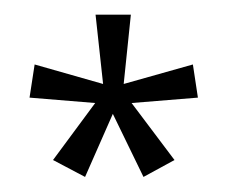

<svg xmlns="http://www.w3.org/2000/svg" viewBox="-20 -391 309 260"><path d="M157.2 -371.1 147.5 -277.3 241.2 -303.7 248 -258.8 158.2 -251.5 216.3 -174.3 174.3 -151.4 132.8 -236.8 95.2 -151.4 51.8 -174.3 108.9 -251.5 20 -258.8 26.9 -303.7 119.6 -277.3 109.4 -371.1Z"/></svg>

Font: NotoSansOldHungarianUI
Style: Regular
Weight: 400
Designer: Monotype Design Team
Foundry: Monotype Imaging Inc.
Version: Version 1001.000; ttfautohint (v1.8.4.7-5d5b)